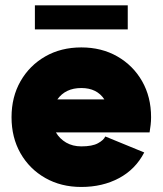

<svg xmlns="http://www.w3.org/2000/svg" viewBox="-20 -705 626 739"><path d="M385.3 -179.7 535.2 -118.2Q501.5 -53.2 438 -19.3Q374.5 14.6 293 14.6Q214.8 14.6 154.1 -20Q93.3 -54.7 58.8 -115.2Q24.4 -175.8 24.4 -253.9Q24.4 -332 59.1 -392.6Q93.8 -453.1 154.3 -487.8Q214.8 -522.5 293 -522.5Q371.1 -522.5 431.6 -487.8Q492.2 -453.1 526.9 -392.6Q561.5 -332 561.5 -253.9Q561.5 -238.8 559.8 -224.1Q558.1 -209.5 555.7 -195.3H195.3Q209.5 -170.9 234.6 -156.2Q259.8 -141.6 293 -141.6Q335 -141.6 356.9 -153.6Q378.9 -165.5 385.3 -179.7ZM293 -366.2Q231.9 -366.2 200.7 -322.3H381.8Q353 -366.2 293 -366.2ZM114.3 -591.8V-684.6H471.7V-591.8Z"/></svg>

Font: Giphurs Black
Style: Regular
Weight: 900
Version: Version 0.920; ttfautohint (v1.8.4.7-5d5b)